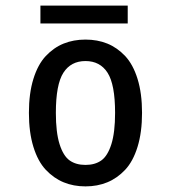

<svg xmlns="http://www.w3.org/2000/svg" viewBox="-20 -653 610 684"><path d="M124 -633H435V-569.5H124ZM362.2 -3.5Q327 11 284.5 11Q242 11 206.8 -3.5Q171.5 -18 143.2 -48Q115 -78 99 -129.8Q83 -181.5 83 -251Q83 -320.5 99 -372Q115 -423.5 143.2 -453.5Q171.5 -483.5 206.8 -497.8Q242 -512 284.5 -512Q327 -512 362.2 -497.8Q397.5 -483.5 425.8 -453.5Q454 -423.5 470 -372Q486 -320.5 486 -251Q486 -181.5 470 -129.8Q454 -78 425.8 -48Q397.5 -18 362.2 -3.5ZM390 -251Q390 -352 363.2 -393.8Q336.5 -435.5 284.5 -435.5Q232.5 -435.5 205.8 -393.8Q179 -352 179 -251Q179 -181.5 192.2 -139.5Q205.5 -97.5 228 -81.5Q250.5 -65.5 284.5 -65.5Q318.5 -65.5 341 -81.5Q363.5 -97.5 376.8 -139.5Q390 -181.5 390 -251Z"/></svg>

Font: League Mono Narrow
Style: Regular
Weight: 400
Width: 3
Designer: Tyler Finck
Foundry: The League of Moveable Type / Tyler Finck
Version: Version 2.210